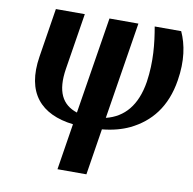

<svg xmlns="http://www.w3.org/2000/svg" viewBox="-83 -612 931 928"><g transform="rotate(10 382.0 -147.5)"><path d="M79 -288C50 -106 135 -13 295 6L259 233H401L437 6C489 1 533 -11 571 -29C668 -76 736 -158 757 -291C773 -389 760 -467 732 -528H602C616 -448 626 -360 611 -258C592 -140 535 -74 446 -52L522 -528H380L304 -53C230 -77 197 -138 215 -252L259 -528H117Z"/></g></svg>

Font: Aerodynamic
Style: Obl
Weight: 500
Designer: Google
Version: Version 2.000980; 2014